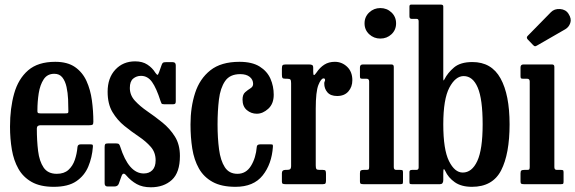

<svg xmlns="http://www.w3.org/2000/svg" viewBox="-20 -800 2499 834"><path d="M23.5 -250Q23.5 -330 41.5 -393.8Q59.5 -457.5 102.2 -494.5Q145 -531.5 220 -531.5Q273 -531.5 305.8 -508.8Q338.5 -486 355.8 -448Q373 -410 379.2 -364Q385.5 -318 385.5 -271Q385.5 -261 382 -258.5Q378.5 -256 367.5 -256H156Q140 -256 140 -241.5Q140 -189 145.5 -144.2Q151 -99.5 169.5 -72.2Q188 -45 226.5 -45Q258.5 -45 277.2 -62Q296 -79 305 -105.5Q314 -132 316.5 -161Q317.5 -173 330.5 -173H373Q381 -173 382.5 -170.5Q384 -168 383.5 -162Q380 -116 363.5 -76.5Q347 -37 311.5 -12.8Q276 11.5 213.5 11.5Q155 11.5 117.8 -9.5Q80.5 -30.5 60 -66.8Q39.5 -103 31.5 -150.2Q23.5 -197.5 23.5 -250ZM156 -307.5H262.5Q272.5 -307.5 274.8 -309Q277 -310.5 277 -316.5Q277 -340.5 275.8 -368.8Q274.5 -397 269 -422.2Q263.5 -447.5 251 -463.5Q238.5 -479.5 216 -479.5Q185.5 -479.5 169.8 -455.5Q154 -431.5 148.2 -395Q142.5 -358.5 142.5 -321Q142 -313 144.2 -310.2Q146.5 -307.5 156 -307.5Z M677 -362Q659.5 -417 640.5 -443.8Q621.5 -470.5 592.5 -470.5Q573 -470.5 558.5 -458.5Q544 -446.5 544 -418Q544 -386.5 566 -362.5Q588 -338.5 620.5 -316.2Q653 -294 685.2 -268Q717.5 -242 739.5 -207.2Q761.5 -172.5 761.5 -122.5Q761.5 -50.5 726.5 -18.5Q691.5 13.5 635 13.5Q599 13.5 573.8 -0.5Q548.5 -14.5 528 -38.5Q515 -54 508 -35.5L496 -2Q491.5 10 477 10H447Q434.5 10 434.5 -4V-161.5Q434.5 -170.5 437 -173.8Q439.5 -177 448.5 -177H485Q494 -177 497 -173.5Q500 -170 502 -163.5Q539 -46.5 604.5 -46.5Q628 -46.5 642 -61Q656 -75.5 656 -103.5Q656 -138 635 -162Q614 -186 582.8 -207Q551.5 -228 520.5 -253Q489.5 -278 468.5 -313.2Q447.5 -348.5 447.5 -401.5Q447.5 -461.5 481 -497.5Q514.5 -533.5 567 -533.5Q599 -533.5 620.5 -519.2Q642 -505 654.5 -484.5Q661 -475.5 663.8 -474.8Q666.5 -474 671 -486.5L682.5 -519Q685 -525.5 688.2 -527.8Q691.5 -530 701 -530H730.5Q743.5 -530 743.5 -516V-360Q743.5 -352 740.8 -349.5Q738 -347 729.5 -347H694.5Q683.5 -347 681.5 -350.8Q679.5 -354.5 677 -362Z M807.5 -259.5Q807.5 -334.5 827.5 -396.2Q847.5 -458 894 -494.8Q940.5 -531.5 1020 -531.5Q1075 -531.5 1107.8 -511Q1140.5 -490.5 1154.8 -458Q1169 -425.5 1169 -388.5Q1169 -349 1145.2 -327.5Q1121.5 -306 1095.5 -306Q1071 -306 1052.2 -321.8Q1033.5 -337.5 1033.5 -367.5Q1033.5 -389.5 1045 -399.5Q1056.5 -409.5 1068 -416.5Q1079.5 -423.5 1079.5 -435.5Q1079.5 -454 1064.8 -466Q1050 -478 1023.5 -478Q978.5 -478 957.8 -447.8Q937 -417.5 931 -367.8Q925 -318 925 -259.5Q925 -200 931.5 -151.2Q938 -102.5 956.5 -73.8Q975 -45 1011.5 -45Q1049 -45 1070.2 -79.5Q1091.5 -114 1095.5 -163Q1096.5 -173 1111 -173H1155Q1163.5 -173 1164.5 -171.2Q1165.5 -169.5 1165.5 -163Q1160.5 -87.5 1121 -38Q1081.5 11.5 1003 11.5Q942 11.5 903.5 -9.8Q865 -31 844 -68.2Q823 -105.5 815.2 -154.5Q807.5 -203.5 807.5 -259.5Z M1244.5 -438.5Q1244.5 -450.5 1241.5 -454.2Q1238.5 -458 1227 -458H1220Q1209 -458 1206.8 -461.8Q1204.5 -465.5 1204.5 -476.5V-502Q1204.5 -513 1207.5 -516.5Q1210.5 -520 1221 -520H1323Q1331.5 -520 1336 -517.5Q1340.5 -515 1340.5 -505.5V-488.5Q1340.5 -475 1343.5 -474Q1346.5 -473 1354.5 -484.5Q1369.5 -507 1388.8 -519.2Q1408 -531.5 1434.5 -531.5Q1465 -531.5 1487.8 -510Q1510.5 -488.5 1510.5 -451.5Q1510.5 -422.5 1493.2 -402.8Q1476 -383 1444.5 -383Q1416 -383 1402.2 -399Q1388.5 -415 1388.5 -437Q1388.5 -443.5 1390.2 -446Q1392 -448.5 1392 -452.5Q1392 -459.5 1385.5 -459.5Q1374.5 -459.5 1363 -430.8Q1351.5 -402 1351.5 -328V-82Q1351.5 -70.5 1354 -66.2Q1356.5 -62 1368 -62H1382.5Q1392 -62 1394 -58.2Q1396 -54.5 1396 -45V-16Q1396 -7 1393.8 -3.5Q1391.5 0 1382.5 0H1220Q1212.5 0 1208.5 -1.8Q1204.5 -3.5 1204.5 -11V-48Q1204.5 -62 1219.5 -62H1224.5Q1236 -62 1240.2 -65.2Q1244.5 -68.5 1244.5 -79.5Z M1563.5 -698.5Q1563.5 -727 1583.8 -746Q1604 -765 1632 -765Q1660.5 -765 1680.5 -746Q1700.5 -727 1700.5 -698.5Q1700.5 -670 1680.5 -651.2Q1660.5 -632.5 1632 -632.5Q1604 -632.5 1583.8 -651.2Q1563.5 -670 1563.5 -698.5ZM1572 -458H1554.5Q1547 -458 1545.2 -460.2Q1543.5 -462.5 1543.5 -469.5V-507Q1543.5 -520 1556 -520H1680.5Q1690.5 -520 1690.5 -509.5V-74Q1690.5 -62 1701 -62H1718Q1725.5 -62 1728 -60.5Q1730.5 -59 1730.5 -51.5V-12.5Q1730.5 -5 1729 -2.5Q1727.5 0 1719.5 0H1558.5Q1550 0 1546.8 -2Q1543.5 -4 1543.5 -12V-47Q1543.5 -57 1547.2 -59.5Q1551 -62 1560 -62H1572Q1580 -62 1581.8 -64.8Q1583.5 -67.5 1583.5 -75.5V-446Q1583.5 -458 1572 -458Z M1768.5 -718Q1758.5 -718 1758.5 -729V-771.5Q1758.5 -780 1765.5 -780H1895Q1905.5 -780 1905.5 -772V-464.5Q1905.5 -453 1906.5 -451Q1907.5 -449 1910.5 -455.5Q1924.5 -483.5 1952.2 -507Q1980 -530.5 2032 -530.5Q2115 -530.5 2154.2 -459.5Q2193.5 -388.5 2193.5 -260Q2193.5 -131.5 2156.8 -60Q2120 11.5 2030 11.5Q1984 11.5 1955.5 -8.5Q1927 -28.5 1914 -57.5Q1909.5 -67 1907.5 -65Q1905.5 -63 1905.5 -45.5V-18Q1905.5 0 1891.5 0H1769Q1762.5 0 1760.5 -1.5Q1758.5 -3 1758.5 -9.5V-53Q1758.5 -62 1769.5 -62H1788.5Q1798.5 -62 1798.5 -72.5V-707.5Q1798.5 -718 1790 -718ZM1905.5 -260Q1905.5 -150.5 1930.2 -100.5Q1955 -50.5 1990 -50.5Q2030 -50.5 2053.2 -100.5Q2076.5 -150.5 2076.5 -260Q2076.5 -369.5 2055.2 -419.5Q2034 -469.5 1994 -469.5Q1958.5 -469.5 1932 -419.5Q1905.5 -369.5 1905.5 -260Z M2269.5 -458H2252Q2244.5 -458 2242.8 -460.2Q2241 -462.5 2241 -469.5V-507Q2241 -520 2253.5 -520H2378Q2388 -520 2388 -509.5V-74Q2388 -62 2398.5 -62H2415.5Q2423 -62 2425.5 -60.5Q2428 -59 2428 -51.5V-12.5Q2428 -5 2426.5 -2.5Q2425 0 2417 0H2256Q2247.5 0 2244.2 -2Q2241 -4 2241 -12V-47Q2241 -57 2244.8 -59.5Q2248.5 -62 2257.5 -62H2269.5Q2277.5 -62 2279.2 -64.8Q2281 -67.5 2281 -75.5V-446Q2281 -458 2269.5 -458ZM2295 -605 2272.5 -628.5Q2264.5 -637 2272.5 -644.5L2373 -747Q2388 -762.5 2412.8 -760.8Q2437.5 -759 2449.5 -740Q2463.5 -718.5 2457.2 -700.2Q2451 -682 2435.5 -673L2314 -603Q2307.5 -599 2304 -599Q2300.5 -599 2295 -605Z"/></svg>

Font: Besley* Condensed Medium
Style: Regular
Weight: 500
Width: 3
Designer: Owen Earl
Foundry: indestructible type*
Version: Version 3.000; ttfautohint (v1.8.3)